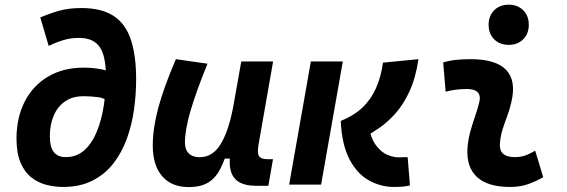

<svg xmlns="http://www.w3.org/2000/svg" viewBox="-20 -776 2384 807"><path d="M244.6 9.8Q210 9.8 175.3 1Q140.6 -7.8 112.1 -30Q83.5 -52.2 66.4 -92.3Q49.3 -132.3 49.3 -194.8Q49.8 -282.7 84.2 -349.6Q118.7 -416.5 182.1 -454.1Q245.6 -491.7 333 -491.7Q384.8 -491.7 432.6 -478.5Q480.5 -465.3 510.3 -438L455.1 -337.9Q422.9 -363.8 391.4 -367.7Q359.9 -371.6 331.1 -371.6Q284.7 -371.6 253.2 -349.6Q221.7 -327.6 205.6 -289.6Q189.5 -251.5 189.5 -203.1Q189.5 -159.2 205.6 -137.5Q221.7 -115.7 256.3 -115.7Q302.7 -115.7 335 -145Q367.2 -174.3 387.2 -223.4Q407.2 -272.5 416.3 -332.5Q425.3 -392.6 425.3 -454.1Q425.3 -506.3 415.3 -542.5Q405.3 -578.6 380.4 -597.7Q355.5 -616.7 309.6 -616.7Q276.9 -616.7 245.8 -607.2Q214.8 -597.7 184.6 -583L149.4 -702.6Q187 -718.8 227.5 -730.5Q268.1 -742.2 322.3 -742.2Q406.2 -742.2 456.8 -709.5Q507.3 -676.8 529.8 -610.1Q552.2 -543.5 552.2 -442.4Q552.2 -378.4 543 -313.7Q533.7 -249 512.5 -191.2Q491.2 -133.3 455.6 -87.9Q419.9 -42.5 367.9 -16.4Q315.9 9.8 244.6 9.8Z M772.9 10.3Q700.7 10.3 661.4 -35.6Q622.1 -81.5 622.1 -164.6Q622.1 -235.8 645 -321.8Q668 -407.7 719.2 -527.3L852.1 -508.3Q802.7 -386.2 780 -307.6Q757.3 -229 757.3 -176.8Q757.3 -147.5 773.4 -131.3Q789.6 -115.2 819.3 -115.2Q873.5 -115.2 907 -169.4Q940.4 -223.6 960 -325.7L955.1 -109.4H922.9L941.9 -160.6Q926.3 -107.9 907.7 -69.6Q889.2 -31.2 857.9 -10.5Q826.7 10.3 772.9 10.3ZM1054.7 4.9Q1013.2 4.9 987.5 -9.3Q961.9 -23.4 951.9 -51.5Q941.9 -79.6 947.3 -122.1L943.8 -234.9L994.1 -517.6H1127.9L1066.4 -166.5Q1060.5 -132.3 1068.8 -119.6Q1077.1 -106.9 1104 -106.9H1127.4L1107.9 4.9Z M1636.7 9.8Q1579.6 9.8 1530 -18.1Q1480.5 -45.9 1448.7 -106.9Q1417 -168 1412.1 -267.6Q1467.3 -289.6 1503.4 -324Q1539.6 -358.4 1560.5 -405.8Q1581.5 -453.1 1589.8 -512.7L1738.8 -527.3Q1727.1 -447.8 1701.2 -392.1Q1675.3 -336.4 1642.6 -299.8Q1609.9 -263.2 1576.9 -240.2Q1543.9 -217.3 1518.1 -203.1L1527.8 -254.9Q1537.6 -195.3 1560.5 -165Q1583.5 -134.8 1609.4 -124.8Q1635.3 -114.7 1653.8 -114.7Q1668.9 -114.7 1675 -115.2Q1681.2 -115.7 1693.4 -115.2L1703.1 3.4Q1688.5 6.8 1673.6 8.3Q1658.7 9.8 1636.7 9.8ZM1195.3 0 1286.6 -517.6H1420.9L1329.6 0Z M2118.2 -587.4Q2080.6 -587.4 2057.1 -610.8Q2033.7 -634.3 2033.7 -671.9Q2033.7 -709.5 2057.1 -732.9Q2080.6 -756.3 2118.2 -756.3Q2155.8 -756.3 2179.2 -732.9Q2202.6 -709.5 2202.6 -671.9Q2202.6 -634.3 2179.2 -610.8Q2155.8 -587.4 2118.2 -587.4ZM2229.5 -142.6 2263.2 -31.2Q2233.4 -14.2 2200.2 -2.2Q2167 9.8 2124 9.8Q2030.3 9.8 1985.1 -31.7Q1939.9 -73.2 1944.8 -153.3Q1947.3 -188 1956.3 -221.2Q1965.3 -254.4 1976.3 -285.6Q1987.3 -316.9 1994.1 -345.2Q2001.5 -373 1988.3 -387.5Q1975.1 -401.9 1942.4 -401.9Q1896 -401.9 1853 -390.6L1842.8 -513.7Q1871.6 -522 1900.4 -524.7Q1929.2 -527.3 1958 -527.3Q2065.4 -527.3 2108.2 -481.4Q2150.9 -435.5 2128.9 -345.2Q2121.6 -313.5 2111.1 -285.9Q2100.6 -258.3 2092 -231Q2083.5 -203.6 2081.1 -172.4Q2077.1 -115.7 2143.1 -115.7Q2167.5 -115.7 2185.8 -121.8Q2204.1 -127.9 2229.5 -142.6Z"/></svg>

Font: Cascadia Code PL
Style: Italic
Weight: 400
Italic angle: -10°
Monospace: yes
Designer: Aaron Bell
Foundry: Saja Typeworks
Version: Version 2404.023